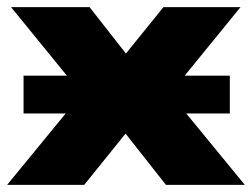

<svg xmlns="http://www.w3.org/2000/svg" viewBox="-23 -518 706 538"><path d="M-3 0 243 -300 245 -207 8 -498H228L351 -341H308L435 -498H651L413 -206L416 -301L663 0H442L308 -170H350L213 0ZM43 -200V-306H621V-200Z"/></svg>

Font: Nunito Sans 10pt SemiExpanded Black
Style: Regular
Weight: 900
Width: 6
Designer: Vernon Adams
Foundry: Vernon Adams
Version: Version 3.101;gftools[0.9.27]